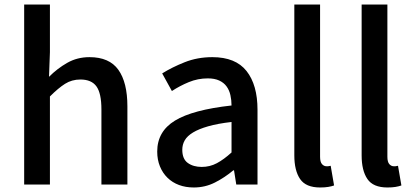

<svg xmlns="http://www.w3.org/2000/svg" viewBox="-20 -817 1832 850"><path d="M87 -797H201V-586L197 -477Q234 -514 278 -539Q322 -564 376 -564Q464 -564 504 -508Q544 -452 544 -346V0H429V-332Q429 -404 407 -434.5Q385 -465 336 -465Q298 -465 268 -446Q238 -427 201 -390V0H87Z M838 13Q802 13 772.5 2Q743 -9 721.5 -30Q700 -51 688 -80.5Q676 -110 676 -146Q676 -235 754.5 -283Q833 -331 1005 -350Q1005 -374 1000 -396Q995 -418 983 -434.5Q971 -451 950.5 -460.5Q930 -470 900 -470Q856 -470 816 -453.5Q776 -437 741 -414L698 -492Q741 -519 797.5 -541.5Q854 -564 920 -564Q1023 -564 1071.5 -502.5Q1120 -441 1120 -331V0H1026L1016 -63H1013Q975 -31 931.5 -9Q888 13 838 13ZM873 -78Q909 -78 940 -94.5Q971 -111 1005 -142V-277Q944 -270 902 -258Q860 -246 834.5 -230.5Q809 -215 798 -196Q787 -177 787 -154Q787 -113 811.5 -95.5Q836 -78 873 -78Z M1397 13Q1334 13 1308.5 -24.5Q1283 -62 1283 -129V-797H1397V-123Q1397 -100 1405.5 -90.5Q1414 -81 1425 -81Q1429 -81 1432.5 -81Q1436 -81 1444 -83L1459 4Q1448 8 1433 10.5Q1418 13 1397 13Z M1695 13Q1632 13 1606.5 -24.5Q1581 -62 1581 -129V-797H1695V-123Q1695 -100 1703.5 -90.5Q1712 -81 1723 -81Q1727 -81 1730.5 -81Q1734 -81 1742 -83L1757 4Q1746 8 1731 10.5Q1716 13 1695 13Z"/></svg>

Font: Kinto Sans Med
Style: Regular
Weight: 500
Designer: Authors: Ryoko NISHIZUKA  (kana & ideographs); Paul D. Hunt (Latin, Greek & Cyrillic); Wenlong ZHANG  (bopomofo); Sandol
Foundry: Adobe Systems Incorporated, ookami Inc.
Version: Version 0.001